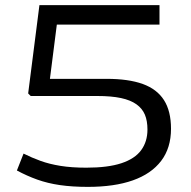

<svg xmlns="http://www.w3.org/2000/svg" viewBox="-20 -720 748 750"><path d="M46 -54 72 -120Q104 -104 138.5 -91.5Q173 -79 216.5 -72Q260 -65 317 -65Q402 -65 454.5 -82.5Q507 -100 531.5 -133.5Q556 -167 556 -214Q556 -248 546 -272Q536 -296 513 -312.5Q490 -329 452.5 -337Q415 -345 360 -345H100L90 -355L134 -700H603V-624H202L175 -412H397Q482 -412 537.5 -392Q593 -372 620.5 -329Q648 -286 648 -217Q648 -142 609.5 -91.5Q571 -41 499 -15.5Q427 10 323 10Q262 10 214 3Q166 -4 125.5 -18.5Q85 -33 46 -54Z"/></svg>

Font: Georama SemiExpanded
Style: Regular
Weight: 400
Width: 6
Designer: Jean-Baptiste Levee
Foundry: Production Type
Version: Version 1.001